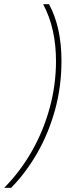

<svg xmlns="http://www.w3.org/2000/svg" viewBox="-82 -734 332 912"><path d="M-62 158Q15 80 70 -17Q125 -114 154.5 -223Q184 -332 184 -444Q184 -520 169 -588Q154 -656 123 -714H151Q210 -604 210 -445Q210 -322 179 -210.5Q148 -99 94 -5.5Q40 88 -29 158Z"/></svg>

Font: Noto Sans Disp Thin
Style: Italic
Weight: 100
Italic angle: -12°
Designer: Monotype Design Team
Foundry: Monotype Imaging Inc.
Version: Version 2.000;GOOG;noto-source:20170915:90ef993387c0